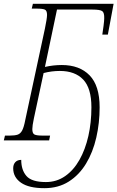

<svg xmlns="http://www.w3.org/2000/svg" viewBox="-39 -734 614 1004"><path d="M193 250Q112 250 71 221.5Q30 193 30 146Q30 126 41 114Q52 102 72 102Q72 155 99.5 186.5Q127 218 201 218Q257 218 301.5 187Q346 156 376.5 102Q407 48 423 -22.5Q439 -93 439 -173Q439 -273 396 -318Q353 -363 274 -363Q231 -363 189 -352L138 -114Q130 -76 130 -59Q130 -36 141.5 -30.5Q153 -25 182 -25H223L218 0H-19L-13 -25H13Q39 -25 53.5 -30Q68 -35 77 -52Q86 -69 93 -106L196 -585Q201 -609 204 -628Q207 -647 207 -656Q207 -678 196 -683.5Q185 -689 151 -689H127L133 -714H555L525 -553H496Q499 -572 502.5 -599Q506 -626 506 -638Q507 -667 496 -675.5Q485 -684 444 -684H259L196 -384Q240 -394 284 -394Q377 -394 429.5 -340Q482 -286 482 -173Q482 -91 464.5 -14.5Q447 62 411 121.5Q375 181 320.5 215.5Q266 250 193 250Z"/></svg>

Font: Noto Serif SemiCondensed ExtraLight
Style: Italic
Weight: 200
Width: 4
Italic angle: -12°
Designer: Monotype Design Team
Foundry: Monotype Imaging Inc.
Version: Version 2.013